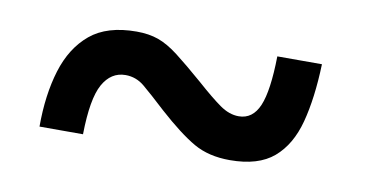

<svg xmlns="http://www.w3.org/2000/svg" viewBox="-36 -526 649 339"><g transform="rotate(10 289.0 -356.5)"><path d="M47 -259Q47 -316 60.5 -360Q74 -404 104 -429Q134 -454 187 -454Q209 -454 226 -448Q243 -442 262.5 -427Q282 -412 312 -386Q339 -362 356 -350Q373 -338 390 -338Q415 -338 426.5 -365Q438 -392 439 -454H519Q517 -393 505.5 -349.5Q494 -306 466.5 -282.5Q439 -259 388 -259Q350 -259 323 -274.5Q296 -290 257 -325Q230 -350 215 -362.5Q200 -375 181 -375Q155 -375 140.5 -349Q126 -323 125 -259Z"/></g></svg>

Font: Noto Serif Sinhala ExtraBold
Style: Regular
Weight: 800
Designer: Jelle Bosma - Monotype Design Team
Foundry: Monotype Imaging Inc.
Version: Version 2.007; ttfautohint (v1.8.4.7-5d5b)